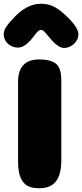

<svg xmlns="http://www.w3.org/2000/svg" viewBox="-25 -1001 437 1021"><path d="M301 -150Q301 -72 272 -36Q243 0 184 0Q145 0 121.5 -12.5Q98 -25 84.5 -56.5Q71 -88 71 -142V-565Q71 -685 184 -685Q242 -685 271.5 -663Q301 -641 301 -574ZM338 -906Q392 -852 392 -818Q392 -789 368 -767.5Q344 -746 316 -746Q290 -746 259 -778Q247 -790 231.5 -809Q216 -828 208.5 -835Q201 -842 193 -842Q185 -842 176 -833.5Q167 -825 154 -807.5Q141 -790 132 -781Q100 -748 71 -748Q50 -748 32.5 -757.5Q15 -767 5 -783Q-5 -799 -5 -818Q-5 -826 -3 -834Q-1 -842 1.5 -847.5Q4 -853 10 -861Q16 -869 18.5 -872.5Q21 -876 29 -885Q37 -894 39 -896Q112 -981 192 -981Q217 -981 239 -974.5Q261 -968 280.5 -954.5Q300 -941 310.5 -932Q321 -923 338 -906Z"/></svg>

Font: Coiny
Style: Regular
Weight: 400
Version: Version 001.001